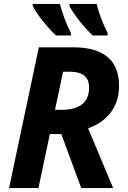

<svg xmlns="http://www.w3.org/2000/svg" viewBox="-20 -954 649 974"><path d="M26 0H175L233 -274H291L392 0H554L427 -303C516 -334 584 -405 584 -518C584 -657 495 -714 352 -714H177ZM259 -397 300 -590H336C400 -590 432 -563 432 -510C432 -434 382 -397 297 -397ZM146 -934V-924C168 -878 223 -813 264 -774H340V-786C315 -835 295 -889 284 -934ZM332 -934V-924C356 -878 408 -814 450 -774H526V-786C501 -835 481 -889 470 -934Z"/></svg>

Font: BC Sans
Style: Bold Italic
Weight: 700
Italic angle: -12°
Designer: Monotype Design Team
Province of B.C.
Foundry: Monotype Imaging Inc.
Version: Version 2.000;GOOG;noto-source:20170915:90ef993387c0